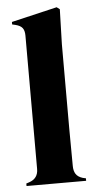

<svg xmlns="http://www.w3.org/2000/svg" viewBox="-52 -734 389 767"><g transform="rotate(-5 143.0 -350.5)"><path d="M23 0V-10L35 -14Q71 -26 71 -64V-599Q71 -619 63 -629.5Q55 -640 35 -645L22 -648V-658L205 -701L217 -692L213 -552V-210Q213 -173 213.5 -136.5Q214 -100 214 -64Q214 -44 222 -31.5Q230 -19 249 -13L262 -10V0Z"/></g></svg>

Font: DeepMind Serif Display
Style: Regular
Weight: 400
Designer: Frank Grießhammer / Modifications: Colophon Foundry
Foundry: Colophon Foundry
Version: Version 5.003; ttfautohint (v1.8.2)